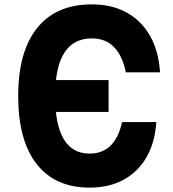

<svg xmlns="http://www.w3.org/2000/svg" viewBox="-20 -839 790 878"><path d="M476.6 -327.2H218.6V-472.8H476.6ZM389.8 19Q232.1 19 147.6 -88.9Q63.2 -196.7 63.2 -400Q63.2 -603.3 150 -711.1Q236.8 -819 399.8 -819Q491.5 -819 559.2 -781.7Q626.9 -744.5 666.4 -674.7Q705.8 -604.8 711.8 -508.1H555.3Q540.3 -583.7 501.5 -623.6Q462.7 -663.4 399.8 -663.4Q316.1 -663.4 274.1 -597.6Q232.2 -531.7 232.2 -400Q232.2 -268.3 271.6 -202.4Q311.1 -136.6 389.8 -136.6Q448.9 -136.6 486 -173.7Q523.1 -210.7 538.3 -280.9H694.8Q688.8 -187.7 650.1 -120.4Q611.4 -53.2 545.3 -17.1Q479.2 19 389.8 19Z"/></svg>

Font: Martian Mono SemiExpanded
Style: Regular
Weight: 400
Width: 6
Monospace: yes
Designer: Roman Shamin
Foundry: Evil Martians
Version: Version 1.000